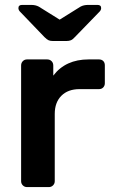

<svg xmlns="http://www.w3.org/2000/svg" viewBox="-20 -762 459 782"><path d="M90 0Q80 0 73 -7Q66 -14 66 -24V-495Q66 -506 73 -513Q80 -520 90 -520H172Q183 -520 190 -513Q197 -506 197 -495V-454Q247 -520 341 -520H383Q394 -520 400.5 -513.5Q407 -507 407 -496V-423Q407 -413 400.5 -406Q394 -399 383 -399H304Q257 -399 230 -372Q203 -345 203 -298V-24Q203 -14 196 -7Q189 0 179 0ZM195 -595Q185 -595 178 -598Q171 -601 161 -611L64 -712Q55 -720 55 -729Q55 -742 70 -742H107Q125 -742 138 -735L223 -682L308 -735Q321 -742 339 -742H377Q392 -742 392 -729Q392 -720 383 -712L285 -611Q276 -601 268.5 -598Q261 -595 251 -595Z"/></svg>

Font: Rubik AZ
Style: Regular
Weight: 500
Designer: Hubert and Fischer
Foundry: Hubert & Fischer
Version: Version 2.000